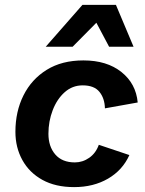

<svg xmlns="http://www.w3.org/2000/svg" viewBox="-20 -756 594 785"><path d="M283 9Q207 9 153.5 -20.5Q100 -50 71.5 -101.5Q43 -153 43 -217Q43 -300 76 -366Q109 -432 171 -470.5Q233 -509 321 -509Q417 -509 476.5 -461.5Q536 -414 543 -337L409 -313Q408 -354 386.5 -380.5Q365 -407 318 -407Q276 -407 244.5 -379Q213 -351 195.5 -305.5Q178 -260 178 -209Q178 -157 206 -124.5Q234 -92 286 -92Q318 -92 345 -111Q372 -130 384 -164L509 -122Q481 -60 421.5 -25.5Q362 9 283 9ZM167 -565 317 -736H454L526 -565H426L374 -663L277 -565Z"/></svg>

Font: Work Sans SemiBold
Style: Italic
Weight: 600
Italic angle: -13°
Designer: Wei Huang
Foundry: Wei Huang
Version: Version 2.012; ttfautohint (v1.8.3)